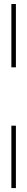

<svg xmlns="http://www.w3.org/2000/svg" viewBox="-20 -770 134 954"><path d="M36.5 -435.5V-750H59V-435.5ZM36.5 164.5V-145.5H59V164.5Z"/></svg>

Font: Imbue 50pt Light
Style: Regular
Weight: 300
Designer: Tyler Finck
Foundry: Etcetera Type Company
Version: Version 1.102; ttfautohint (v1.8.3)